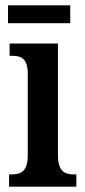

<svg xmlns="http://www.w3.org/2000/svg" viewBox="-20 -699 319 719"><path d="M10 -612H243V-679H10ZM14 0H266V-46H256C220 -46 197 -59 197 -119V-536H16V-490H27C62 -490 84 -477 84 -421V-117C84 -59 60 -46 24 -46H14Z"/></svg>

Font: Noto Serif Hebrew ExtraCondensed SemiBold
Style: Regular
Weight: 600
Width: 2
Designer: Monotype Design Team
Foundry: Monotype Imaging Inc.
Version: Version 2.004